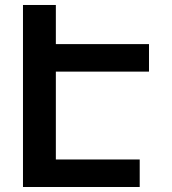

<svg xmlns="http://www.w3.org/2000/svg" viewBox="-20 -747 687 767"><path d="M203.1 -727.1V-570.8H575.2V-460.9H203.1V-109.9H538.1V0H71.8V-727.1Z"/></svg>

Font: Telcell.Market SemBd
Style: Regular
Weight: 600
Designer: Rasmus Andersson, Sedrak Mkrtchyan
Version: Version 3.019;git-0a5106e0b